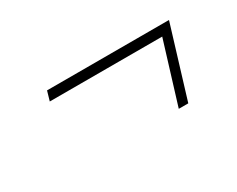

<svg xmlns="http://www.w3.org/2000/svg" viewBox="-47 -516 668 542"><g transform="rotate(-30 287.5 -244.5)"><path d="M121 -359.5H518.5L448 -128.5H417L478.5 -328.5H112Z"/></g></svg>

Font: Newsreader 9pt ExtraLight
Style: Italic
Weight: 250
Italic angle: -17°
Designer: Hugues Gentile
Foundry: Production Type
Version: Version 1.003